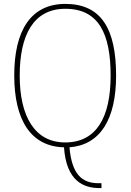

<svg xmlns="http://www.w3.org/2000/svg" viewBox="-20 -745 669 984"><path d="M491 219H500V194H485C398 194 348 146 336 10C493 -2 575 -132 575 -358C575 -598 498 -725 315 -725C137 -725 53 -587 53 -359C53 -128 139 6 308 10C320 184 409 219 491 219ZM314 -15C159 -15 81 -147 81 -358C81 -563 150 -700 315 -700C485 -700 547 -573 547 -358C547 -143 474 -15 314 -15Z"/></svg>

Font: Noto Serif Devanagari SemiCondensed Thin
Style: Regular
Weight: 100
Width: 4
Designer: Universal Thirst, Indian Type Foundry and the Monotype Design Team
Foundry: Monotype Imaging Inc.
Version: Version 2.004